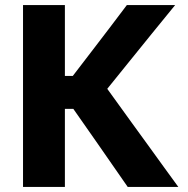

<svg xmlns="http://www.w3.org/2000/svg" viewBox="-20 -733 739 753"><path d="M480.8 0Q447.9 -47.5 418.7 -89.4Q389.6 -131.2 361.7 -171.5L267.6 -306H221.6V-435.2H265.5L349.7 -545Q379.7 -584 409.1 -622.7Q438.4 -661.4 477.4 -713H666.8Q620.6 -656.6 576.4 -602.1Q532.2 -547.6 487.5 -492.2L374.7 -352.5L371.6 -424.9L496.9 -251.4Q526.1 -211.7 559.2 -165.6Q592.4 -119.5 624 -76Q655.7 -32.5 679.3 0ZM70.3 0Q70.3 -57.6 70.3 -111.6Q70.3 -165.5 70.3 -232.4V-474.4Q70.3 -543.6 70.3 -599Q70.3 -654.4 70.3 -713H234.5Q234.5 -654.4 234.5 -599Q234.5 -543.6 234.5 -474.4V-232.4Q234.5 -165.5 234.5 -111.6Q234.5 -57.6 234.5 0Z"/></svg>

Font: Commissioner Thin
Style: Regular
Weight: 100
Designer: Kostas Bartsokas
Foundry: Kostas Bartsokas
Version: Version 1.001;gftools[0.9.23]